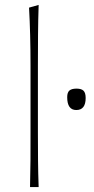

<svg xmlns="http://www.w3.org/2000/svg" viewBox="-20 -760 383 780"><path d="M102 0Q103.5 -56.5 103.8 -108.5Q104 -160.5 104 -221V-494Q104 -621 98 -729L137 -740Q135 -678.5 134.5 -618.2Q134 -558 134 -494V-221Q134 -160.5 134.5 -108.5Q135 -56.5 137 0ZM290 -313Q253 -313 253 -365Q253 -384.5 262 -392.2Q271 -400 291 -400Q310.5 -400 319.2 -391.5Q328 -383 328 -362Q328 -313 290 -313Z"/></svg>

Font: Commissioner Flair Thin
Style: Regular
Weight: 100
Designer: Kostas Bartsokas
Foundry: Kostas Bartsokas
Version: Version 1.000; ttfautohint (v1.8.3)